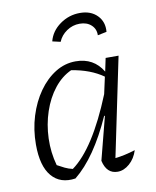

<svg xmlns="http://www.w3.org/2000/svg" viewBox="-80 -751 665 819"><g transform="rotate(-10 253.0 -341.5)"><path d="M181 3Q115 13 77.5 -31Q40 -75 40 -168Q40 -233 58 -291Q76 -349 107.5 -393.5Q139 -438 180 -463.5Q221 -489 268 -489Q346 -489 385 -424L397 -481H453L364 -53Q403 -57 451 -72Q440 -37 415.5 -15.5Q391 6 364 6Q316 6 303 -52L351 -238L348 -239Q273 -71 181 3ZM112 -67Q128 -58 143.5 -50.5Q159 -43 177 -39Q275 -110 364 -330L380 -403Q325 -442 243 -455Q201 -436 169 -395.5Q137 -355 118.5 -300Q100 -245 98 -184.5Q96 -124 112 -67ZM322 -689Q369 -689 396.5 -661Q424 -633 420 -590L381 -582Q382 -609 363 -626.5Q344 -644 313 -644Q282 -644 256.5 -626.5Q231 -609 220 -582L185 -590Q196 -633 235 -661Q274 -689 322 -689Z"/></g></svg>

Font: Piazzolla Light
Style: Italic
Weight: 300
Italic angle: -11.3°
Designer: Juan Pablo del Peral
Foundry: Huerta Tipografica
Version: Version 1.330